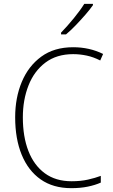

<svg xmlns="http://www.w3.org/2000/svg" viewBox="-20 -970 586 1000"><path d="M361 -688Q275 -688 216.5 -644Q158 -600 128.5 -525Q99 -450 99 -359Q99 -258 128 -183.5Q157 -109 213.5 -67.5Q270 -26 353 -26Q400 -26 438 -34.5Q476 -43 505 -54V-19Q476 -6 437.5 2Q399 10 351 10Q257 10 192 -35.5Q127 -81 93 -164Q59 -247 59 -359Q59 -461 93.5 -543.5Q128 -626 195 -675Q262 -724 361 -724Q446 -724 517 -689L502 -655Q467 -673 431.5 -680.5Q396 -688 361 -688ZM464 -943Q448 -920 424 -892.5Q400 -865 374 -838Q348 -811 324 -791H298V-800Q330 -833 364 -874.5Q398 -916 419 -950H464Z"/></svg>

Font: Noto Sans Khmer UI SemiCondensed ExtraLight
Style: Regular
Weight: 200
Width: 4
Designer: Danh Hong and the Monotype Design Team
Foundry: Monotype Imaging Inc.
Version: Version 2.002; ttfautohint (v1.8.4.7-5d5b)